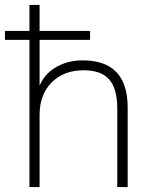

<svg xmlns="http://www.w3.org/2000/svg" viewBox="-31 -756 621 776"><path d="M88 0V-736H129V-400L119 -381Q136 -446 186.5 -479Q237 -512 303 -512Q485 -512 485 -322V0H443V-318Q443 -397 410.5 -434.5Q378 -472 307 -472Q227 -472 178 -423Q129 -374 129 -291V0ZM-11 -595V-631H333V-595Z"/></svg>

Font: Muli ExtraLight
Style: Regular
Weight: 250
Designer: Vernon Adams
Foundry: Vernon Adams
Version: Version 2.100; ttfautohint (v1.8.1.43-b0c9)